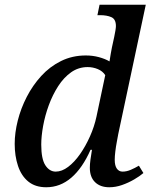

<svg xmlns="http://www.w3.org/2000/svg" viewBox="-20 -780 636 810"><path d="M175 10Q129 10 99.5 -14Q70 -38 56 -80Q42 -122 42 -173Q42 -220 55 -271.5Q68 -323 93 -371.5Q118 -420 154 -459.5Q190 -499 237.5 -522.5Q285 -546 342 -546Q371 -546 397 -539Q423 -532 442 -521Q444 -534 447 -552Q450 -570 452 -579L462 -625Q465 -639 467 -651.5Q469 -664 469 -670Q469 -699 450 -707.5Q431 -716 402 -716H391L400 -760H595L479 -215Q477 -203 473 -182.5Q469 -162 466.5 -141Q464 -120 464 -106Q464 -81 473 -68.5Q482 -56 497 -56Q514 -56 531.5 -63.5Q549 -71 566 -81L585 -50Q570 -37 546 -23Q522 -9 495 0.5Q468 10 441 10Q403 10 381 -11.5Q359 -33 359 -72Q359 -87 361.5 -106Q364 -125 368 -148H362Q328 -71 281 -30.5Q234 10 175 10ZM215 -56Q241 -56 267.5 -76Q294 -96 317.5 -129.5Q341 -163 359.5 -204.5Q378 -246 387 -288L424 -463Q413 -480 392.5 -488.5Q372 -497 350 -497Q311 -497 280 -475Q249 -453 225.5 -416.5Q202 -380 186 -336.5Q170 -293 162 -249Q154 -205 154 -170Q154 -109 171.5 -82.5Q189 -56 215 -56Z"/></svg>

Font: ET Text
Style: Italic
Weight: 470
Italic angle: -12°
Designer: Monotype Design Team
Foundry: Monotype Imaging Inc.
Version: Version 2.009